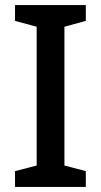

<svg xmlns="http://www.w3.org/2000/svg" viewBox="-20 -734 397 754"><path d="M317 0V-62L233 -84V-629L317 -652V-714H39V-652L124 -629V-84L39 -62V0Z"/></svg>

Font: Noto Sans Canadian Aboriginal Medium
Style: Regular
Weight: 500
Designer: Monotype Design Team, Typotheque's Kevin King
Foundry: Monotype Imaging Inc.
Version: Version 2.004